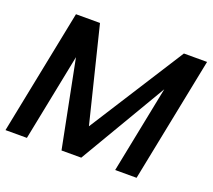

<svg xmlns="http://www.w3.org/2000/svg" viewBox="-118 -853 1116 1008"><g transform="rotate(20 439.5 -349.0)"><path d="M3.9 0 143.6 -698.2H277.8L408.7 -168.5L746.6 -698.2H876L736.3 0H616.7L713.9 -486.3L427.2 0H316.9L220.7 -486.3L123.5 0Z"/></g></svg>

Font: Sansation
Style: Bold Italic
Weight: 700
Designer: Bernd Montag
Version: Version 1.301